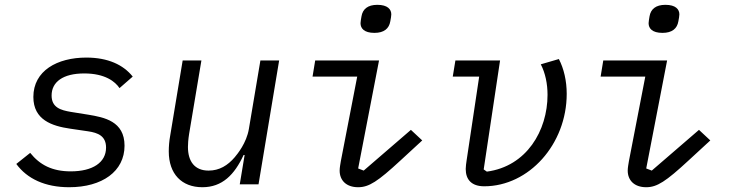

<svg xmlns="http://www.w3.org/2000/svg" viewBox="-20 -768 3041 800"><path d="M268.1 12.1C405.9 12.1 498.9 -54 498.9 -160.9C498.9 -263.1 414.1 -279.1 348 -290.1L274.9 -301.8C233 -308.9 195 -320 195 -370C195 -426.1 241.8 -462 331 -462C418 -462 459.9 -427.9 478 -400.9L533 -448.9C494 -497.9 430 -528.1 339.8 -528.1C218 -528.1 119 -473 119 -364C119 -268.1 197.1 -242.9 272 -231.9L346.9 -220.9C388.8 -214.8 421.9 -201 421.9 -153.1C421.9 -90.9 366.1 -54 274.9 -54C197.1 -54 146 -81 105.8 -131L47.9 -84.9C93 -23.1 168 12.1 268.1 12.1Z M979 0H1057.2L1143.1 -516H1065L1017 -230.8C1007.1 -171.9 969.1 -126.1 958.1 -112.9C929 -78.8 894.2 -57.2 849.1 -57.2C791.2 -57.2 763.1 -95.2 763.1 -155.9C763.1 -166.9 764.2 -187.1 768.1 -210.9L819.2 -516H741.1L689.3 -203.8C685 -181.1 683.2 -157 683.2 -137.1C683.2 -43 737.2 12.1 823.2 12.1C906.2 12.1 957 -40.1 995 -122.2H999.3Z M1540.1 -631C1580.3 -631 1601.2 -649.1 1606.2 -679C1608.3 -691.1 1610.4 -699.9 1610.4 -708.1C1610.4 -729 1595.2 -747.9 1552.2 -747.9C1512.4 -747.9 1491.1 -730.1 1486.2 -699.9C1484.4 -687.9 1482.2 -679 1482.2 -671.2C1482.2 -649.9 1497.2 -631 1540.1 -631ZM1282.3 -448.9H1468.4L1400.2 -96.9C1398.4 -84.9 1395.2 -70 1395.2 -57.2C1395.2 -17 1422.2 12.1 1472.3 12.1C1517.4 12.1 1554.3 -12.1 1648.4 -99.1L1739.3 -182.9L1692.1 -226.9L1495.4 -57.2L1472.3 -66.1L1559.3 -516H1293.3Z M1877.5 -516 1866.5 -448.9H1976.6L1924.4 -100.9C1922.6 -89.1 1920.5 -73.9 1920.5 -63.9C1920.5 -19.2 1945.3 8.2 1997.5 8.2C2183.6 8.2 2341.3 -166.9 2341.3 -377.1C2341.3 -431.1 2329.5 -481.9 2308.6 -522L2233.3 -500C2252.5 -463.1 2261.4 -418 2261.4 -372.9C2261.4 -224.1 2174.4 -74.9 2008.5 -52.9L1995.4 -62.1L2063.6 -516Z M2740.4 -631C2780.5 -631 2801.5 -649.1 2806.5 -679C2808.6 -691.1 2810.7 -699.9 2810.7 -708.1C2810.7 -729 2795.5 -747.9 2752.5 -747.9C2712.7 -747.9 2691.4 -730.1 2686.4 -699.9C2684.7 -687.9 2682.5 -679 2682.5 -671.2C2682.5 -649.9 2697.4 -631 2740.4 -631ZM2482.6 -448.9H2668.7L2600.5 -96.9C2598.7 -84.9 2595.5 -70 2595.5 -57.2C2595.5 -17 2622.5 12.1 2672.6 12.1C2717.7 12.1 2754.6 -12.1 2848.7 -99.1L2939.6 -182.9L2892.4 -226.9L2695.7 -57.2L2672.6 -66.1L2759.6 -516H2493.6Z"/></svg>

Font: Margiela Mono Italic Italic
Style: Regular
Weight: 400
Designer: Mike Abbink, Paul van der Laan, Pieter van Rosmalen
Foundry: Bold Monday
Version: Version 2.003 2021